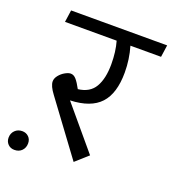

<svg xmlns="http://www.w3.org/2000/svg" viewBox="-170 -790 846 943"><g transform="rotate(20 253.5 -318.5)"><path d="M533 -625H373Q392 -560 392 -491Q392 -382 342.5 -328.5Q293 -275 186 -271L371 -51L306 7L102 -269Q74 -306 74 -330Q74 -346 86.5 -361.5Q99 -377 116 -386.5Q133 -396 145 -396Q161 -396 174 -381Q187 -366 203 -336Q264 -343 290 -387.5Q316 -432 316 -507Q316 -573 301 -625H31L40 -688H542ZM-35 4Q-35 -19 -20 -34Q-5 -49 18 -49Q38 -49 51.5 -36Q65 -23 65 -2Q65 21 50.5 36Q36 51 12 51Q-9 51 -22 37.5Q-35 24 -35 4Z"/></g></svg>

Font: FiraGO Book
Style: Italic
Weight: 350
Italic angle: -8°
Designer: bBox Type GmbH
Foundry: bBox Type GmbH
Version: Version 1.001